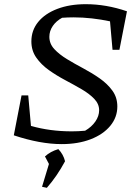

<svg xmlns="http://www.w3.org/2000/svg" viewBox="-20 -678 657 918"><path d="M518 -440 506 -576Q464 -585 419.5 -590Q375 -595 332 -595Q318 -595 304 -594.5Q290 -594 277 -593Q249 -578 232.5 -554Q216 -530 216 -502Q216 -469 239.5 -443.5Q263 -418 300 -395.5Q337 -373 378.5 -351Q420 -329 457 -303Q494 -277 517.5 -244.5Q541 -212 541 -169Q541 -117 507 -76Q473 -35 413 -12Q353 11 275 11Q172 11 46 -31L83 -222H115L128 -76Q219 -50 323 -50Q355 -50 387 -53Q418 -71 436 -97Q454 -123 454 -151Q454 -181 430.5 -205.5Q407 -230 370 -251.5Q333 -273 291.5 -295Q250 -317 213.5 -343Q177 -369 153.5 -402.5Q130 -436 130 -480Q130 -533 162.5 -573Q195 -613 254 -635.5Q313 -658 390 -658Q488 -658 587 -624L551 -440ZM181 215 214 106 195 70Q221 46 259 35Q283 60 291 93Q253 164 204 220Z"/></svg>

Font: Piazzolla SC
Style: Italic
Weight: 400
Italic angle: -11.3°
Designer: Juan Pablo del Peral
Foundry: Huerta Tipografica
Version: Version 1.330